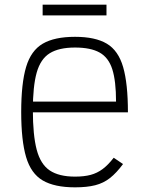

<svg xmlns="http://www.w3.org/2000/svg" viewBox="-20 -790 640 824"><path d="M302 14Q214 14 163.5 -15.5Q113 -45 92 -116Q71 -187 71 -309Q71 -432 92 -502.5Q113 -573 163.5 -602.5Q214 -632 302 -632Q389 -632 438.5 -602.5Q488 -573 508.5 -502Q529 -431 529 -308H100V-354H478Q478 -442 462 -492.5Q446 -543 407.5 -564.5Q369 -586 302 -586Q233 -586 193.5 -561.5Q154 -537 137.5 -478.5Q121 -420 121 -318Q121 -210 137.5 -147.5Q154 -85 193.5 -58.5Q233 -32 302 -32Q341 -32 369 -39.5Q397 -47 420.5 -64.5Q444 -82 468 -113L508 -86Q480 -48 452 -26Q424 -4 388.5 5Q353 14 302 14ZM163 -724V-770H437V-724Z"/></svg>

Font: Victor Mono Thin
Style: Regular
Weight: 100
Monospace: yes
Designer: Rune Bjørnerås
Version: Version 1.561;gftools[0.9.30]